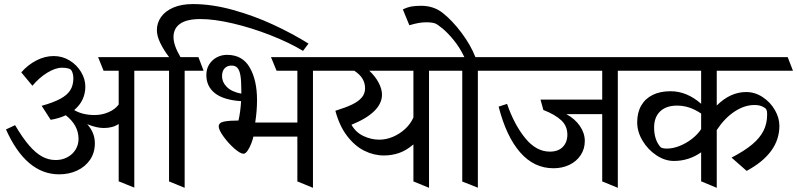

<svg xmlns="http://www.w3.org/2000/svg" viewBox="-20 -855 3840 925"><path d="M729 -514.2H627V48.8L551.8 18.6V-257.8Q523.4 -238.3 480 -238.3Q445.3 -238.3 400.4 -256.8Q418.9 -235.4 428 -212.9Q437 -190.4 437 -164.6Q437 -119.6 414.1 -85.7Q391.1 -51.8 351.8 -33.4Q312.5 -15.1 265.1 -15.1Q105.5 -15.1 8.8 -231.4L52.7 -252Q88.4 -191.4 119.9 -154.8Q151.4 -118.2 182.4 -101.1Q213.4 -84 248.5 -84Q279.8 -84 304.9 -97.7Q330.1 -111.3 344.2 -134.5Q358.4 -157.7 358.4 -186Q358.4 -251.5 296.9 -299.8Q265.6 -284.7 224.1 -277.8L180.7 -345.2Q238.3 -361.3 271 -379.2Q303.7 -397 318.4 -420.2Q333 -443.4 333.5 -476.6Q333.5 -489.7 330.3 -501.5Q327.1 -513.2 321.8 -518.6Q317.4 -523.4 305.9 -526.1Q294.4 -528.8 278.8 -528.8Q247.1 -528.8 208 -504.9Q168.9 -481 136.2 -441.9L82.5 -506.3Q113.8 -542.5 155 -563.7Q196.3 -585 238.8 -585Q280.3 -585 315.2 -563.7Q350.1 -542.5 370.6 -508.3Q391.1 -474.1 391.1 -437.5Q391.1 -403.8 377.4 -375.2Q363.8 -346.7 337.4 -324.7Q377.9 -300.8 436 -300.8Q471.7 -300.8 503.4 -314.7Q535.2 -328.6 551.8 -351.6V-514.2H479L452.6 -579.6H704.6Z M815.9 -676.3Q815.9 -636.7 849.6 -579.6H936L960.9 -514.2H869.6V49.8L794.4 19V-514.2H703.1L676.3 -579.6H794.9Q769 -613.3 752.4 -647.5Q735.8 -681.6 735.8 -709.5Q735.8 -744.1 755.6 -772.7Q775.4 -801.3 814.7 -818.4Q854 -835.4 909.2 -835.4Q1001 -835.4 1102.8 -807.1Q1204.6 -778.8 1297.1 -735.8Q1389.6 -692.9 1466.3 -645L1439.9 -609.9Q1371.6 -650.9 1281.5 -686Q1191.4 -721.2 1101.8 -742.2Q1012.2 -763.2 945.8 -763.2Q879.9 -763.2 847.9 -740.7Q815.9 -718.3 815.9 -676.3Z M1588.9 -514.2H1487.8V49.8L1412.6 19V-196.8H1200.7Q1198.2 -184.1 1190.7 -164.1Q1183.1 -144 1172.9 -129.2Q1162.6 -114.3 1153.3 -114.3Q1137.7 -114.3 1108.6 -139.9Q1079.6 -165.5 1056.6 -197.5Q1033.7 -229.5 1033.7 -245.6Q1033.7 -264.6 1060.1 -269.5Q1086.4 -274.4 1128.9 -274.4Q1138.2 -314 1141.6 -367.7Q1058.1 -373 1016.1 -405.5Q974.1 -438 974.1 -493.7Q974.1 -522.9 988 -544.9Q1002 -566.9 1024.7 -578.9Q1047.4 -590.8 1073.7 -590.8Q1147.9 -590.8 1183.1 -529.8Q1218.3 -468.8 1218.3 -372.6Q1218.3 -320.3 1209.5 -264.6H1412.6V-514.2H1312.5L1285.6 -579.6H1564.5ZM1142.6 -403.8V-421.4Q1142.6 -466.8 1138.2 -491.9Q1133.8 -517.1 1123.8 -528.1Q1113.8 -539.1 1095.7 -539.1Q1074.2 -539.1 1062 -525.6Q1049.8 -512.2 1049.8 -489.3Q1049.8 -459 1073 -435.8Q1096.2 -412.6 1142.6 -403.8Z M2146.5 -514.2H2046.9V49.8L1971.7 19V-159.2Q1936.5 -129.4 1901.9 -117.7Q1867.2 -106 1829.6 -106Q1780.8 -106 1734.9 -128.9Q1689 -151.9 1652.1 -200.2Q1615.2 -248.5 1595.7 -321.3Q1646 -336.9 1676.8 -351.8Q1707.5 -366.7 1723.1 -385.5Q1738.8 -404.3 1738.8 -429.2Q1738.8 -455.1 1726.3 -475.8Q1713.9 -496.6 1687 -514.2H1564.5L1538.1 -579.6H2121.6ZM1971.7 -289.1V-514.2H1759.3Q1787.6 -487.8 1804 -457Q1820.3 -426.3 1820.3 -398.9Q1820.3 -356.9 1783.4 -320.3Q1746.6 -283.7 1673.3 -253.9Q1694.3 -216.8 1731.4 -199.5Q1768.6 -182.1 1807.6 -182.1Q1840.3 -182.1 1872.8 -195.8Q1905.3 -209.5 1931.6 -233.6Q1958 -257.8 1971.7 -289.1Z M2392.1 -514.2H2282.2V49.3L2207 19.5V-514.2H2116.2L2090.3 -579.6H2217.3Q2194.8 -626.5 2165.8 -661.9Q2136.7 -697.3 2111.8 -717.8Q2086.9 -738.3 2076.2 -742.2Q2061 -747.6 2032.7 -747.6Q2015.6 -747.6 1997.3 -744.4Q1979 -741.2 1952.1 -733.4L1920.9 -809.6Q1943.8 -820.8 1964.1 -824Q1984.4 -827.1 2008.8 -827.1Q2068.4 -827.1 2111.3 -793.9Q2158.2 -757.3 2202.9 -697.8Q2247.6 -638.2 2270.5 -579.6H2368.2Z M2382.3 -341.3 2422.9 -354.5Q2457 -255.4 2510 -189.9Q2563 -124.5 2628.9 -124.5Q2669.4 -124.5 2691.4 -147.2Q2713.4 -169.9 2713.4 -206.1Q2713.4 -248 2683.8 -275.6Q2654.3 -303.2 2597.7 -325.2L2584 -375H2881.3V-514.2H2369.6L2342.3 -579.6H3020.5L3045.9 -514.2H2956.5V49.8L2881.3 19V-305.2H2708.5Q2750.5 -282.2 2773.9 -247.8Q2797.4 -213.4 2797.4 -175.8Q2797.4 -137.7 2777.6 -107.7Q2757.8 -77.6 2723.4 -61Q2689 -44.4 2646.5 -44.4Q2552.7 -44.4 2485.8 -121.1Q2418.9 -197.8 2382.3 -341.3Z M3734.9 -249Q3734.9 -116.7 3577.1 -31.7L3504.4 -95.7Q3566.4 -127.9 3603.8 -159.2Q3641.1 -190.4 3658.4 -225.1Q3675.8 -259.8 3675.8 -302.2Q3675.8 -314 3674.6 -319.6Q3673.3 -325.2 3670.9 -329.1Q3666.5 -335.9 3651.6 -342.5Q3636.7 -349.1 3614.7 -349.1Q3566.4 -349.1 3518.6 -317.4Q3470.7 -285.6 3433.1 -228.5V49.8L3357.9 18.6V-121.1Q3298.3 -79.6 3226.6 -79.6Q3183.6 -79.6 3142.6 -106.7Q3101.6 -133.8 3075.7 -177Q3049.8 -220.2 3049.8 -265.6Q3049.8 -312.5 3069.1 -346.2Q3088.4 -379.9 3124.5 -397.7Q3160.6 -415.5 3210.4 -415.5Q3289.1 -415.5 3357.9 -355V-514.2H3017.6L2990.2 -579.6H3774.9L3800.3 -514.2H3433.1V-346.7Q3498.5 -411.6 3574.7 -411.6Q3617.2 -411.6 3654.3 -387.2Q3691.4 -362.8 3713.1 -325Q3734.9 -287.1 3734.9 -249ZM3357.9 -232.9V-308.1Q3327.6 -328.1 3299.6 -337.2Q3271.5 -346.2 3241.7 -346.2Q3189.5 -346.2 3160.4 -318.4Q3131.3 -290.5 3131.3 -240.7Q3131.3 -182.1 3161.6 -147Q3168.9 -139.2 3192.9 -139.2Q3221.7 -139.2 3253.4 -151.6Q3285.2 -164.1 3313 -185.5Q3340.8 -207 3357.9 -232.9Z"/></svg>

Font: Vesper Libre
Style: Regular
Weight: 400
Designer: Robert Keller & Kimya Gandhi
Foundry: Mota Italic
Version: Version 1.058